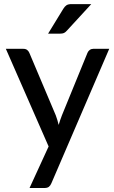

<svg xmlns="http://www.w3.org/2000/svg" viewBox="-20 -746 558 936"><path d="M512.5 -508 230.5 147.5Q226 158.5 218.5 164.5Q211 170.5 196.5 170.5H124L217 -32L8.5 -508H93.5Q106 -508 113 -502Q120 -496 123 -488.5L252 -183.5Q256 -172 259.8 -160.2Q263.5 -148.5 266 -137Q269.5 -149 273.5 -160.8Q277.5 -172.5 282 -184L406.5 -488.5Q410 -497 417.5 -502.5Q425 -508 434.5 -508ZM425 -726 306.5 -597Q299 -588.5 292 -585.2Q285 -582 273.5 -582H214.5L288.5 -703Q295.5 -714.5 303.8 -720.2Q312 -726 329.5 -726Z"/></svg>

Font: Lato 2
Style: Regular
Weight: 500
Designer: Lukasz Dziedzic with Adam Twardoch and Botio Nikoltchev
Foundry: tyPoland Lukasz Dziedzic
Version: Version 2.015; 2015-08-06; http://www.latofonts.com/